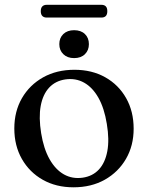

<svg xmlns="http://www.w3.org/2000/svg" viewBox="-20 -767 616 798"><path d="M289.5 -477Q362 -477 417.5 -445.8Q473 -414.5 504.2 -359.2Q535.5 -304 535.5 -232Q535.5 -162 503.8 -107Q472 -52 415.8 -20.2Q359.5 11.5 285.5 11.5Q213 11.5 157.8 -19.8Q102.5 -51 71 -106.2Q39.5 -161.5 39.5 -233Q39.5 -304 71.2 -359Q103 -414 159.2 -445.5Q215.5 -477 289.5 -477ZM323.5 -28.5Q365 -34.5 391 -62.5Q417 -90.5 426 -138.5Q435 -186.5 424 -252Q413.5 -317.5 389 -360.8Q364.5 -404 329.5 -423.5Q294.5 -443 252 -437Q210.5 -431 184.2 -402.8Q158 -374.5 149.2 -326.8Q140.5 -279 151 -213.5Q161.5 -148.5 186.2 -105Q211 -61.5 246 -42Q281 -22.5 323.5 -28.5ZM288 -525.5Q260 -525.5 243.2 -541.8Q226.5 -558 226.5 -583.5Q226.5 -609.5 243.2 -625.5Q260 -641.5 288 -641.5Q316.5 -641.5 333 -625.5Q349.5 -609.5 349.5 -583.5Q349.5 -558 333 -541.8Q316.5 -525.5 288 -525.5ZM149.5 -720.5Q149.5 -734 156 -740.5Q162.5 -747 174 -747H401.5Q413.5 -747 419.8 -740.5Q426 -734 426 -720.5Q426 -707 419.8 -700.5Q413.5 -694 401.5 -694H174Q162.5 -694 156 -700.5Q149.5 -707 149.5 -720.5Z"/></svg>

Font: Fraunces 28pt
Style: Regular
Weight: 400
Version: Version 1.000;[b76b70a41]